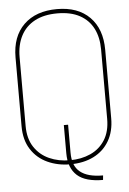

<svg xmlns="http://www.w3.org/2000/svg" viewBox="-56 -757 600 896"><g transform="rotate(-5 244.0 -309.5)"><path d="M250 -43V-174H230V-43Q230 -7 240 19Q250 45 269.5 62.5Q289 80 319.5 88.5Q350 97 390 97L392 76Q356 76 329.5 69Q303 62 285 47.5Q267 33 258.5 10.5Q250 -12 250 -43ZM33 -508V-186Q33 -121 61.5 -77Q90 -33 138 -11Q186 11 244 11Q307 11 354 -12.5Q401 -36 427 -80.5Q453 -125 453 -186V-507Q453 -605 398 -660.5Q343 -716 245 -716Q146 -716 89.5 -661Q33 -606 33 -508ZM52 -185V-508Q52 -565 74 -607.5Q96 -650 139 -673Q182 -696 245 -696Q308 -696 350 -673Q392 -650 413 -608.5Q434 -567 434 -510V-185Q434 -126 409 -86.5Q384 -47 341 -27.5Q298 -8 244 -8Q191 -8 147.5 -27.5Q104 -47 78 -86.5Q52 -126 52 -185Z"/></g></svg>

Font: Advent Pro Thin
Style: Regular
Weight: 250
Version: Version 3.000